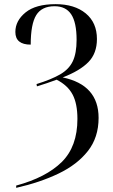

<svg xmlns="http://www.w3.org/2000/svg" viewBox="-20 -745 545 925"><path d="M58 149Q202 110 277.5 35.5Q353 -39 353 -172Q353 -246 329.5 -290Q306 -334 253 -361Q229 -352 205 -344Q181 -336 158 -329L156 -340Q227 -362 269.5 -386.5Q312 -411 330.5 -449.5Q349 -488 349 -553Q349 -637 323 -676Q297 -715 243 -715Q181 -715 154.5 -672Q128 -629 128 -530Q54 -530 54 -591Q54 -645 103 -685Q152 -725 248 -725Q339 -725 393 -680.5Q447 -636 447 -557Q447 -488 406 -446Q365 -404 282 -372Q455 -336 455 -177Q455 -83 403.5 -17.5Q352 48 262.5 91Q173 134 58 160Z"/></svg>

Font: Noto Serif Display Condensed
Style: Regular
Weight: 400
Width: 3
Designer: Monotype Design Team
Foundry: Monotype Imaging Inc.
Version: Version 2.009